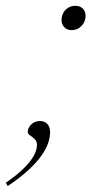

<svg xmlns="http://www.w3.org/2000/svg" viewBox="-72 -480 320 644"><path d="M-52.5 133Q-12 105 10.8 81.5Q33.5 58 42.8 39.5Q52 21 52 6.5Q52 -4 47.2 -10Q42.5 -16 36.5 -20.2Q30.5 -24.5 25.8 -28.2Q21 -32 21 -37.5Q21 -45.5 26 -54Q31 -62.5 40.2 -68.2Q49.5 -74 62.5 -74Q77 -74 86.5 -64.5Q96 -55 96 -36Q96 -18 88.5 2.5Q81 23 64.2 45.8Q47.5 68.5 20.5 93Q-6.5 117.5 -46 144ZM181 -460.5Q196.5 -460.5 205.8 -451.2Q215 -442 215 -427Q215 -414 209 -403.2Q203 -392.5 192.5 -385.8Q182 -379 168 -379Q153 -379 143.8 -388.5Q134.5 -398 134.5 -412.5Q134.5 -426 140.5 -437Q146.5 -448 157 -454.2Q167.5 -460.5 181 -460.5Z"/></svg>

Font: Newsreader 36pt ExtraLight
Style: Italic
Weight: 250
Italic angle: -17°
Designer: Hugues Gentile
Foundry: Production Type
Version: Version 1.003